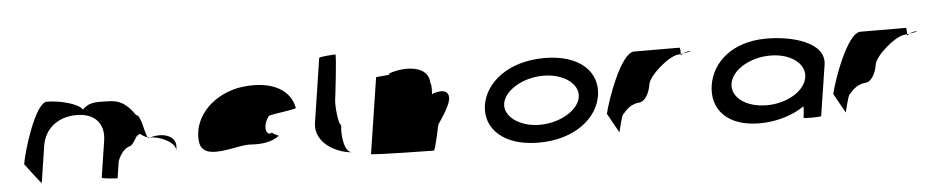

<svg xmlns="http://www.w3.org/2000/svg" viewBox="-41 -993 6280 1292"><g transform="rotate(-5 3099.0 -347.5)"><path d="M93 -149C93 -149 199 -6 200 -14L238 -261C256 -376 347 -448 472 -448C600 -448 660 -370 643 -261L605 -14C604 -6 700 0 711 0L728 -112C746 -164 780 -200 811 -208C838 -208 880 -320 871 -261C878 -309 894 -269 936 -257C917 -290 905 -413 872 -413C816 -494 769 -522 689 -522C605 -525 563 -526 519 -481C491 -526 360 -555 282 -555C202 -555 105 -230 93 -149ZM936 -257C938 -254 940 -252 942 -251L951 -254ZM951 -254H960C1020 -254 1129 -205 1120 -149L1123 -170C1132 -228 1082 -264 1018 -264C997 -264 973 -261 951 -254Z M1278 -196C1297 -52 1539 -160 1629 -148C1700 -144 1766 -152 1817 -191C1809 -193 1770 -212 1773 -217C1738 -188 1707 -257 1762 -330C1781 -340 1955 -358 1947 -368C1921 -506 1772 -570 1570 -535C1373 -493 1259 -341 1278 -196ZM1773 -217V-218ZM1818 -192 1817 -191C1819 -191 1819 -191 1818 -190Z M2067 -258C2044 -108 2219 -38 2299 -38C2243 -38 2232 -167 2241 -226C2222 -227 2210 -361 2215 -394C2216 -401 2253 -703 2243 -703C2233 -703 2134 -696 2133 -689Z M2424 -14C2423 -6 2837 0 2847 0C2857 0 2888 -152 2889 -159C2893 -184 2925 -209 2964 -290C3004 -371 2969 -412 2885 -386C2879 -386 2874 -383 2868 -378C2871 -416 2870 -454 2863 -454C2866 -568 2713 -586 2594 -544L2593 -536C2591 -532 2504 -529 2503 -525Z M3216 -274C3193 -121 3314 8 3556 8C3798 8 3957 -121 3980 -274C4004 -428 3884 -556 3642 -556C3400 -556 3240 -428 3216 -274ZM3346 -274C3360 -362 3486 -438 3624 -438C3762 -438 3864 -362 3850 -274C3837 -188 3712 -111 3574 -111C3436 -111 3333 -188 3346 -274Z M4029 -145 4102 -14C4101 -6 4129 -135 4140 -135C4151 -142 4180 -194 4247 -201C4290 -201 4322 -258 4331 -318C4340 -378 4483 -501 4546 -501C4546 -501 4551 -502 4559 -503C4560 -520 4559 -546 4553 -546C4553 -546 4366 -547 4248 -547C4157 -547 4046 -225 4029 -145ZM4559 -503C4559 -498 4558 -494 4558 -491C4558 -494 4565 -500 4575 -505C4569 -504 4564 -504 4559 -503ZM4575 -505C4606 -510 4646 -517 4619 -517C4603 -517 4587 -511 4575 -505Z M4748 -274C4724 -118 4825 8 5049 8C5165 8 5276 -28 5350 -80C5355 -76 5345 -4 5345 -4C5344 3 5463 2 5464 -5L5517 -347C5540 -500 5307 -558 5135 -556C4911 -554 4772 -430 4748 -274ZM4882 -274C4896 -366 5020 -440 5158 -440C5295 -440 5394 -366 5380 -274C5366 -184 5246 -109 5107 -109C4964 -109 4868 -184 4882 -274Z M5558 -145 5631 -14C5630 -6 5658 -135 5669 -135C5680 -142 5709 -194 5776 -201C5819 -201 5851 -258 5860 -318C5869 -378 6012 -501 6075 -501C6075 -501 6080 -502 6088 -503C6089 -520 6088 -546 6082 -546C6082 -546 5895 -547 5777 -547C5686 -547 5575 -225 5558 -145ZM6088 -503C6088 -498 6087 -494 6087 -491C6087 -494 6094 -500 6104 -505C6098 -504 6093 -504 6088 -503ZM6104 -505C6135 -510 6175 -517 6148 -517C6132 -517 6116 -511 6104 -505Z"/></g></svg>

Font: Ampere
Style: SCSuExtIta
Weight: 400
Version: Version 1